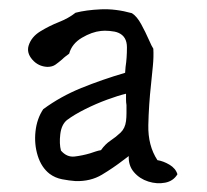

<svg xmlns="http://www.w3.org/2000/svg" viewBox="-20 -710 454 422"><path d="M370 -327Q361 -312 343 -308.5Q325 -305 306 -311Q287 -317 274.5 -331.5Q262 -346 263 -367Q260 -365 257 -362.5Q254 -360 251 -358Q229 -341 204 -326Q179 -311 146 -312Q132 -313 116.5 -316Q101 -319 89 -328Q71 -342 63 -367.5Q55 -393 58 -421Q61 -449 75 -470Q113 -498 158.5 -516.5Q204 -535 255 -550Q255 -553 256 -563Q259 -582 259 -606Q259 -630 240 -638Q233 -641 221 -642Q209 -643 202 -642Q182 -640 160 -627Q138 -614 132 -592Q128 -589 124 -586Q120 -583 116 -579Q109 -573 102 -568Q95 -563 84 -563Q64 -564 51 -579Q38 -594 43 -610Q49 -629 68.5 -641Q88 -653 109.5 -661.5Q131 -670 146 -682Q169 -688 201.5 -689.5Q234 -691 270 -681Q281 -674 290.5 -656.5Q300 -639 307 -623Q314 -607 317 -603Q318 -585 316 -565Q314 -545 312 -525Q307 -480 306 -435Q305 -390 326 -358Q339 -356 352.5 -348Q366 -340 370 -327ZM257 -444Q258 -452 258 -461Q258 -470 258 -479Q257 -485 257 -491.5Q257 -498 257 -504Q240 -500 215.5 -491Q191 -482 167 -470Q143 -458 127 -446Q115 -436 112.5 -415Q110 -394 114 -379Q127 -364 144 -366Q161 -368 178 -373Q184 -375 190 -377Q196 -379 202 -380Q211 -393 223 -401Q235 -409 245 -418.5Q255 -428 257 -444Z"/></svg>

Font: Yuji Mai
Style: Regular
Weight: 400
Designer: Kataoka Yuji
Foundry: Kinuta Font Factory
Version: Version 3.002